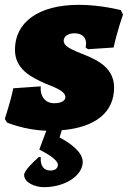

<svg xmlns="http://www.w3.org/2000/svg" viewBox="-28 -533 530 796"><path d="M292 -318C260 -332 236 -344 236 -364C236 -382 254 -395 281 -395C310 -395 329 -380 329 -352L327 -336L337 -329L443 -336C458 -406 482 -472 482 -472L473 -491C473 -491 390 -513 299 -513C132 -513 34 -441 34 -327C34 -246 101 -213 159 -187C204 -169 243 -155 243 -130C243 -115 225 -105 197 -105C157 -105 137 -137 141 -175L27 -167C18 -120 -8 -40 -8 -40L1 -25C1 -25 73 6 164 9L135 87C170 105 212 130 212 150C212 165 200 174 181 174C154 174 138 155 141 118H133C109 139 72 175 72 192C72 224 117 243 154 243C242 243 315 195 315 138C315 95 256 56 219 37L228 7C369 -5 445 -68 445 -170C445 -264 354 -293 292 -318Z"/></svg>

Font: Alegreya SC Black
Style: Italic
Weight: 900
Italic angle: -7°
Designer: Juan Pablo del Peral
Foundry: Huerta Tipografica
Version: Version 2.007;PS 002.007;hotconv 1.0.88;makeotf.lib2.5.64775